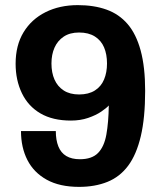

<svg xmlns="http://www.w3.org/2000/svg" viewBox="-20 -718 635 750"><path d="M289 12Q213 12 162.5 -16Q112 -44 87 -93Q62 -142 62 -206H198Q198 -171 208 -146Q218 -121 239 -108.5Q260 -96 292 -96Q339 -96 363 -120.5Q387 -145 395.5 -192.5Q404 -240 405 -306Q396 -296 375.5 -282Q355 -268 324.5 -257.5Q294 -247 257 -247Q186 -247 138 -275Q90 -303 65.5 -354Q41 -405 41 -469Q41 -541 72 -592Q103 -643 158 -670.5Q213 -698 284 -698Q347 -698 396 -680.5Q445 -663 478.5 -624Q512 -585 529.5 -520.5Q547 -456 547 -363Q547 -258 530 -186Q513 -114 480.5 -70.5Q448 -27 399.5 -7.5Q351 12 289 12ZM289 -349Q326 -349 350.5 -364.5Q375 -380 386.5 -407.5Q398 -435 398 -470Q398 -506 386.5 -533Q375 -560 350.5 -575.5Q326 -591 289 -591Q253 -591 229 -575Q205 -559 193 -532Q181 -505 181 -470Q181 -434 193 -407Q205 -380 229 -364.5Q253 -349 289 -349Z"/></svg>

Font: Archivo SemiBold
Style: Bold
Weight: 700
Version: Version 2.001